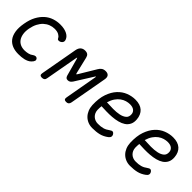

<svg xmlns="http://www.w3.org/2000/svg" viewBox="122 -1353 2157 2157"><g transform="rotate(45 1200.0 -275.0)"><path d="M54 -275Q67 -352 96 -405.5Q125 -459 164 -493.5Q203 -528 251 -544Q299 -560 350 -560Q386 -560 413 -554Q440 -548 460 -537.5Q480 -527 492 -514Q504 -501 510 -487Q520 -464 513 -448Q506 -432 490 -424Q472 -415 458.5 -418Q445 -421 439 -436Q431 -453 406 -467Q381 -481 339 -481Q304 -481 270.5 -468Q237 -455 209.5 -429.5Q182 -404 162.5 -366.5Q143 -329 133 -277Q124 -227 130.5 -188Q137 -149 155.5 -122.5Q174 -96 203 -82.5Q232 -69 269 -69Q298 -69 326.5 -76Q355 -83 373 -98Q387 -109 403 -111Q419 -113 431 -101Q436 -95 438 -88Q440 -81 438 -73Q436 -65 430 -56Q424 -47 414 -37Q399 -22 380 -13Q361 -4 340.5 1Q320 6 297 8Q274 10 250 10Q196 10 154 -7Q112 -24 85.5 -58.5Q59 -93 50 -147.5Q41 -202 54 -275Z M1057 -30Q1053 -9 1042 0.5Q1031 10 1010.5 10Q990 10 982 0.5Q974 -9 978 -30L1046 -413Q1049 -428 1046 -429Q1042 -429 1033 -413L905 -209Q894 -193 881.5 -184Q869 -175 850.5 -175Q832 -175 823.5 -184Q815 -193 810 -209L754 -413Q749 -430 746.5 -430Q744 -430 741 -413L672 -30Q669 -9 657.5 0.5Q646 10 625.5 10Q605 10 597 0.5Q589 -9 593 -30L673 -475Q680 -513 701 -531.5Q722 -550 754 -550Q769 -550 779.5 -547Q790 -544 798 -537.5Q806 -531 810.5 -521.5Q815 -512 818 -501L864 -308Q868 -291 871.5 -291Q875 -291 885 -308L1001 -501Q1014 -524 1033 -537Q1052 -550 1082 -550Q1114 -550 1129 -531.5Q1144 -513 1137 -475Z M1638 -110Q1650 -92 1646.5 -75.5Q1643 -59 1625 -46Q1581 -13 1534 -1.5Q1487 10 1425 10Q1387 10 1354.5 -3.5Q1322 -17 1298 -41.5Q1274 -66 1260 -100Q1246 -134 1244 -175Q1240 -279 1265.5 -351.5Q1291 -424 1334 -470.5Q1377 -517 1432 -538.5Q1487 -560 1543 -560Q1620 -560 1662.5 -522Q1705 -484 1711 -414Q1715 -367 1698.5 -334.5Q1682 -302 1652 -282Q1622 -262 1581.5 -251.5Q1541 -241 1497 -237.5Q1453 -234 1408.5 -235Q1364 -236 1326 -238Q1324 -225 1323.5 -210Q1323 -195 1323 -178Q1324 -153 1333 -133Q1342 -113 1357.5 -98.5Q1373 -84 1393 -76.5Q1413 -69 1435 -69Q1460 -69 1479 -71Q1498 -73 1515.5 -78Q1533 -83 1548.5 -91Q1564 -99 1580 -111Q1600 -126 1613.5 -125.5Q1627 -125 1638 -110ZM1338 -312Q1387 -309 1439.5 -308.5Q1492 -308 1535.5 -317Q1579 -326 1605.5 -348.5Q1632 -371 1628 -414Q1627 -430 1619 -443Q1611 -456 1599.5 -464Q1588 -472 1572 -476Q1556 -480 1537 -480Q1510 -480 1480.5 -471.5Q1451 -463 1423.5 -443Q1396 -423 1374 -391Q1352 -359 1338 -312Z M2238 -110Q2250 -92 2246.5 -75.5Q2243 -59 2225 -46Q2181 -13 2134 -1.5Q2087 10 2025 10Q1987 10 1954.5 -3.5Q1922 -17 1898 -41.5Q1874 -66 1860 -100Q1846 -134 1844 -175Q1840 -279 1865.5 -351.5Q1891 -424 1934 -470.5Q1977 -517 2032 -538.5Q2087 -560 2143 -560Q2220 -560 2262.5 -522Q2305 -484 2311 -414Q2315 -367 2298.5 -334.5Q2282 -302 2252 -282Q2222 -262 2181.5 -251.5Q2141 -241 2097 -237.5Q2053 -234 2008.5 -235Q1964 -236 1926 -238Q1924 -225 1923.5 -210Q1923 -195 1923 -178Q1924 -153 1933 -133Q1942 -113 1957.5 -98.5Q1973 -84 1993 -76.5Q2013 -69 2035 -69Q2060 -69 2079 -71Q2098 -73 2115.5 -78Q2133 -83 2148.5 -91Q2164 -99 2180 -111Q2200 -126 2213.5 -125.5Q2227 -125 2238 -110ZM1938 -312Q1987 -309 2039.5 -308.5Q2092 -308 2135.5 -317Q2179 -326 2205.5 -348.5Q2232 -371 2228 -414Q2227 -430 2219 -443Q2211 -456 2199.5 -464Q2188 -472 2172 -476Q2156 -480 2137 -480Q2110 -480 2080.5 -471.5Q2051 -463 2023.5 -443Q1996 -423 1974 -391Q1952 -359 1938 -312Z"/></g></svg>

Font: Maple Mono Light
Style: Italic
Weight: 300
Italic angle: -10°
Monospace: yes
Designer: subframe7536
Version: Version 7.000